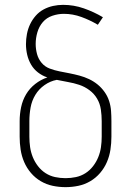

<svg xmlns="http://www.w3.org/2000/svg" viewBox="-20 -763 540 791"><path d="M250 8Q223 8 197 2.5Q171 -3 148 -16.5Q125 -30 107.5 -50.5Q90 -71 79.5 -95.5Q69 -120 65 -146.5Q61 -173 61 -200V-264Q61 -293 67 -321.5Q73 -350 87.5 -374.5Q102 -399 125 -417Q148 -435 175 -444Q154 -451 136.5 -464.5Q119 -478 108 -497Q97 -516 92 -537.5Q87 -559 87 -581Q87 -602 91 -623Q95 -644 104 -663Q113 -682 127 -698Q141 -714 159.5 -724Q178 -734 198.5 -738.5Q219 -743 240 -743Q284 -743 325.5 -728.5Q367 -714 404 -692L383 -661Q351 -680 315.5 -693Q280 -706 243 -706Q219 -706 195.5 -698Q172 -690 156.5 -672Q141 -654 134 -630Q127 -606 127 -582Q127 -561 132.5 -540.5Q138 -520 151.5 -504Q165 -488 185 -480.5Q205 -473 225.5 -469Q246 -465 266.5 -461Q287 -457 307.5 -451.5Q328 -446 347 -437Q366 -428 382 -415Q398 -402 410.5 -384.5Q423 -367 429.5 -347Q436 -327 437.5 -306Q439 -285 439 -264V-200Q439 -173 435 -146.5Q431 -120 420.5 -95.5Q410 -71 392.5 -50.5Q375 -30 352 -16.5Q329 -3 303 2.5Q277 8 250 8ZM250 -29Q272 -29 293 -33.5Q314 -38 332 -49.5Q350 -61 363.5 -78.5Q377 -96 385 -116Q393 -136 396 -157Q399 -178 399 -200V-264Q399 -288 395.5 -312Q392 -336 380 -356.5Q368 -377 348.5 -391.5Q329 -406 306.5 -413.5Q284 -421 260.5 -425Q237 -429 214 -434Q187 -429 163.5 -412.5Q140 -396 125.5 -372Q111 -348 106 -320Q101 -292 101 -264V-200Q101 -178 104 -157Q107 -136 115 -116Q123 -96 136.5 -78.5Q150 -61 168 -49.5Q186 -38 207 -33.5Q228 -29 250 -29Z"/></svg>

Font: Iosevka Extralight
Style: Regular
Weight: 200
Monospace: yes
Designer: Belleve Invis
Foundry: Belleve Invis
Version: Version 32.0.1; ttfautohint (v1.8.4)